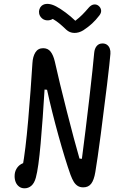

<svg xmlns="http://www.w3.org/2000/svg" viewBox="-20 -977 660 1003"><path d="M56.3 -56.3Q56.3 -78.3 65.7 -94.5Q75 -110.7 90.1 -119.5Q105.2 -128.3 122.5 -129.2L97.2 -102.2Q113.5 -191.2 127.2 -349Q140.8 -506.8 149.3 -645.8Q151.2 -681.5 164.9 -703.3Q178.7 -725.2 205.5 -725.2Q230.2 -725.2 244.3 -707.2Q258.5 -689.2 266.3 -655.8Q289.7 -550.3 329.2 -395.2Q368.7 -240 395.2 -148.7L407.8 -147.3Q427 -293.2 446.6 -462.6Q466.2 -632 472 -700.5Q474 -723.2 485.2 -736.6Q496.5 -750 515.5 -750Q529.8 -750 539.4 -742.8Q549 -735.7 553.5 -723.3Q558 -711 556.8 -696Q554.2 -659.5 539.1 -534Q524 -408.5 506.4 -275.1Q488.8 -141.7 478 -78.2Q471 -36.2 456.3 -17.3Q441.7 1.7 415 1.7Q397.7 1.7 385.7 -6Q373.7 -13.7 365.2 -27.6Q356.7 -41.5 348.2 -64.2Q320.5 -142.3 285.3 -269Q250.2 -395.7 225.8 -508L212.8 -509.3Q203.7 -356 192.3 -227.3Q181 -98.7 167.2 -48.8Q159.3 -20 143.9 -6.7Q128.5 6.7 108.2 6.7Q91.8 6.7 80.1 -2Q68.3 -10.7 62.3 -24.8Q56.3 -39 56.3 -56.3ZM194.8 -885.8Q206.8 -872.2 224.3 -870.8Q241.8 -869.5 255.7 -878.2Q275.2 -866.7 290.8 -853.8Q306.3 -841 325.8 -822.2Q344 -805.3 368.2 -805Q392.3 -804.7 415.2 -818.8Q441.2 -835.8 461 -854.1Q480.8 -872.3 499 -896.3Q509.8 -910 508.2 -923.4Q506.5 -936.8 495.5 -946.2Q484.2 -955.5 470.2 -953.5Q456.2 -951.5 443.8 -937.3Q425.5 -915.7 409.5 -899.8Q393.5 -883.8 373.5 -868.5Q350 -891.3 322.8 -911.5Q295.7 -931.7 273.3 -943.5Q250.8 -955.5 230.8 -956.7Q210.8 -957.8 197.8 -947Q190 -940.3 186.2 -929.6Q182.3 -918.8 184.4 -907.1Q186.5 -895.3 194.8 -885.8Z"/></svg>

Font: Monaspace Radon Var
Style: Regular
Weight: 400
Designer: Riley Cran and the Lettermatic Team
Version: Version 1.000 (Monaspace Radon Var)